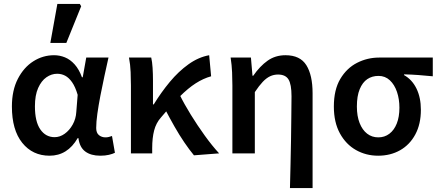

<svg xmlns="http://www.w3.org/2000/svg" viewBox="-20 -786 2250 984"><path d="M234 12Q147 12 94 -54Q41 -120 41 -240Q41 -323 71.5 -382Q102 -441 151 -472Q200 -503 257 -503Q286 -503 313 -492Q340 -481 362.5 -456Q385 -431 400 -390H404L422 -491H536Q526 -446 515 -395.5Q504 -345 494.5 -295.5Q485 -246 479 -203.5Q473 -161 473 -130Q473 -105 487 -93.5Q501 -82 521 -82Q529 -82 537.5 -84Q546 -86 554 -89L569 -3Q557 3 538 7.5Q519 12 494 12Q446 12 417 -9.5Q388 -31 382 -78H378Q326 12 234 12ZM260 -83Q287 -83 311.5 -100.5Q336 -118 352.5 -147.5Q369 -177 371 -212L378 -300Q366 -341 349.5 -364.5Q333 -388 314 -398Q295 -408 273 -408Q244 -408 218 -390Q192 -372 175.5 -335Q159 -298 159 -241Q159 -163 186.5 -123Q214 -83 260 -83ZM238 -566 274 -766H389L396 -754L320 -566Z M651 0V-348Q651 -378 649.5 -416.5Q648 -455 641 -491H755Q760 -470 762 -438.5Q764 -407 764 -373V-251H768Q806 -313 850.5 -366.5Q895 -420 946 -456.5Q997 -493 1052 -503L1062 -395Q1022 -384 983 -359Q944 -334 901 -291Q858 -248 805 -184Q780 -156 770 -117.5Q760 -79 760 -27V0ZM974 10Q950 -19 924.5 -56.5Q899 -94 874 -138Q849 -182 825 -228L900 -302Q924 -253 958 -198Q992 -143 1029.5 -91Q1067 -39 1103 0Z M1466 178Q1467 119 1469 56Q1471 -7 1471.5 -69Q1472 -131 1473 -188.5Q1474 -246 1474 -293Q1474 -354 1458.5 -379Q1443 -404 1405 -404Q1383 -404 1364 -395Q1345 -386 1326.5 -366.5Q1308 -347 1286 -314V0H1171V-348Q1171 -378 1169.5 -415Q1168 -452 1162 -491H1266L1274 -398H1278Q1312 -447 1351.5 -475Q1391 -503 1443 -503Q1518 -503 1550 -452Q1582 -401 1582 -308V178Z M1918 12Q1856 12 1804.5 -17Q1753 -46 1722 -102.5Q1691 -159 1691 -240Q1691 -326 1724 -381.5Q1757 -437 1810 -464Q1863 -491 1923 -491H2198V-395Q2157 -399 2123.5 -401.5Q2090 -404 2051 -405V-401Q2092 -378 2114.5 -332Q2137 -286 2137 -223Q2137 -150 2108.5 -97Q2080 -44 2030.5 -16Q1981 12 1918 12ZM1919 -82Q1951 -82 1975.5 -100.5Q2000 -119 2013.5 -153Q2027 -187 2027 -234Q2027 -278 2014.5 -315Q2002 -352 1978 -374.5Q1954 -397 1920 -397Q1887 -397 1862.5 -380.5Q1838 -364 1823.5 -329Q1809 -294 1809 -240Q1809 -191 1823 -155.5Q1837 -120 1861.5 -101Q1886 -82 1919 -82Z"/></svg>

Font: Source Sans 3 SemiBold
Style: Regular
Weight: 600
Designer: Paul D. Hunt
Foundry: Adobe
Version: Version 3.046;hotconv 1.0.118;makeotfexe 2.5.65603